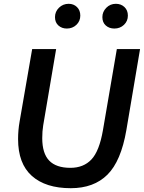

<svg xmlns="http://www.w3.org/2000/svg" viewBox="-20 -976 756 1009"><path d="M75 -245Q75 -292 83 -337L149 -718H275L207 -317Q202 -287 202 -250Q202 -170 238.5 -132Q275 -94 350 -94Q419 -94 460.5 -138Q502 -182 521 -292L594 -718H716L644 -292Q616 -129 544.5 -58Q473 13 352 13Q220 13 147.5 -51.5Q75 -116 75 -245ZM269 -886Q269 -915 290 -935.5Q311 -956 341 -956Q367 -956 384.5 -939Q402 -922 402 -894Q402 -865 381.5 -845.5Q361 -826 331 -826Q305 -826 287 -842Q269 -858 269 -886ZM518 -886Q518 -914 538.5 -935Q559 -956 589 -956Q616 -956 634 -939Q652 -922 652 -894Q652 -865 631.5 -845.5Q611 -826 581 -826Q554 -826 536 -842Q518 -858 518 -886Z"/></svg>

Font: Nebula Sans Semibold
Style: Regular
Weight: 600
Italic angle: -9°
Designer: Paul D. Hunt for Adobe (as Source Sans)
Foundry: Nebula Entertainment & Broadcasting LLC
Version: Version 1.010